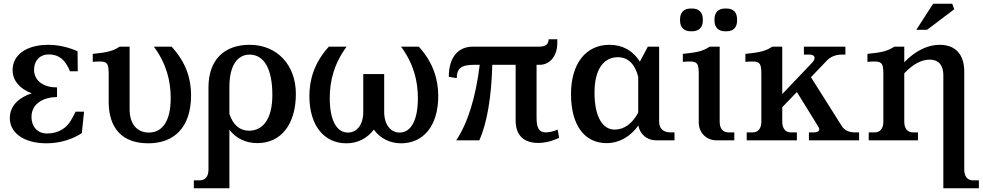

<svg xmlns="http://www.w3.org/2000/svg" viewBox="-20 -758 5307 1037"><path d="M33 -120C33 -43 105 16 232 16C304 16 372 -6 422 -39L434 -155H388C379 -135 370 -119 362 -106C339 -67 296 -37 234 -37C178 -37 150 -79 150 -126C150 -201 218 -233 288 -234V-286C223 -285 164 -316 164 -382C164 -427 192 -464 244 -464C286 -464 318 -446 341 -407C346 -400 353 -385 358 -373H400L399 -481C355 -501 298 -516 242 -516C119 -516 48 -459 48 -380C48 -319 91 -277 151 -254C84 -232 33 -188 33 -120Z M1012 -244C1012 -332 986 -419 907 -506H811C879 -414 902 -321 902 -228C902 -101 855 -42 784 -42C726 -42 680 -81 680 -169V-506H626C593 -484 564 -475 481 -467V-424C557 -430 567 -425 567 -358V-209C567 -64 641 16 781 16C916 16 1012 -65 1012 -244Z M1106 -286V158C1106 195 1089 216 1059 216H1027V259H1219V-57C1255 -11 1307 15 1370 15C1499 15 1578 -88 1578 -251C1578 -407 1477 -516 1328 -516C1191 -516 1106 -435 1106 -286ZM1219 -143V-289C1219 -405 1263 -463 1328 -463C1407 -463 1451 -385 1451 -245C1451 -112 1398 -52 1325 -52C1275 -52 1238 -84 1219 -143Z M2347 -240C2347 -327 2321 -419 2242 -506H2146C2214 -414 2237 -321 2237 -228C2237 -105 2198 -42 2138 -42C2092 -42 2055 -82 2055 -154V-358H1942V-154C1942 -82 1906 -42 1859 -42C1800 -42 1761 -105 1761 -228C1761 -321 1784 -414 1852 -506H1756C1677 -419 1651 -327 1651 -240C1651 -76 1733 16 1851 16C1910 16 1962 -9 1999 -58C2035 -9 2088 16 2146 16C2265 16 2347 -76 2347 -240Z M2878 -123V-408H2895C2952 -408 2990 -458 2990 -526V-546H2943C2943 -523 2932 -506 2891 -506H2534C2456 -506 2404 -451 2404 -343L2447 -336C2447 -386 2468 -408 2540 -408H2571C2549 -229 2506 -93 2444 0H2569C2610 -93 2634 -229 2639 -408H2765V-107C2765 -26 2810 14 2887 14C2917 14 2949 9 3000 -13L2992 -58C2969 -48 2946 -43 2928 -43C2890 -43 2878 -69 2878 -123Z M3064 -250C3064 -80 3138 15 3256 15C3326 15 3385 -21 3428 -80C3436 -33 3474 0 3524 0H3623V-43H3601C3562 -43 3540 -64 3540 -101V-506H3479L3436 -425C3400 -483 3344 -516 3272 -516C3143 -516 3064 -413 3064 -250ZM3191 -258C3191 -389 3244 -449 3317 -449C3372 -449 3410 -412 3427 -343V-150C3396 -91 3351 -58 3300 -58C3237 -58 3191 -123 3191 -258Z M3867 -101V-506H3813C3780 -484 3751 -475 3668 -467V-424C3744 -430 3754 -425 3754 -358V-97C3754 -41 3795 0 3851 0H3946V-43H3914C3884 -43 3867 -64 3867 -101ZM3653 -647C3653 -610 3674 -589 3711 -589H3718C3755 -589 3776 -610 3776 -647V-654C3776 -691 3755 -712 3718 -712H3711C3674 -712 3653 -691 3653 -654ZM3839 -647C3839 -610 3860 -589 3896 -589H3904C3941 -589 3961 -610 3961 -647V-654C3961 -691 3941 -712 3904 -712H3896C3860 -712 3839 -691 3839 -654Z M4205 -101V-179L4284 -261L4399 -75C4412 -55 4403 -43 4375 -43H4349V0H4620V-43H4596C4566 -43 4541 -55 4528 -75L4360 -341L4446 -431C4466 -452 4495 -463 4525 -463H4546V-506H4322V-463H4355C4381 -463 4389 -443 4366 -419L4205 -250V-506H4151C4118 -484 4089 -475 4006 -467V-424C4082 -430 4092 -425 4092 -358V-101C4092 -64 4075 -43 4045 -43H4013V0H4284V-43H4252C4222 -43 4205 -64 4205 -101Z M4864 -101V-362C4911 -412 4958 -436 5001 -436C5047 -436 5075 -408 5075 -353V259H5267V216H5235C5205 216 5188 195 5188 158V-371C5188 -466 5139 -516 5055 -516C4995 -516 4928 -488 4864 -422V-506H4810C4777 -484 4748 -475 4665 -467V-424C4741 -430 4751 -425 4751 -358V-101C4751 -64 4734 -43 4704 -43H4672V0H4938V-43H4911C4881 -43 4864 -64 4864 -101ZM4929 -597H4987L5134 -708L5123 -738H5020Z"/></svg>

Font: LT Superior Serif Semibold
Style: Regular
Weight: 600
Designer: Daniel Lyons
Foundry: LyonsType
Version: Version 2.120;FEAKit 1.0